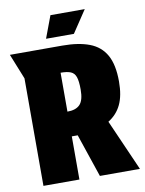

<svg xmlns="http://www.w3.org/2000/svg" viewBox="-96 -958 775 1025"><g transform="rotate(-10 291.5 -445.5)"><path d="M284 -720Q372 -720 431 -697.5Q490 -675 519.5 -622.5Q549 -570 549 -479Q549 -403 526 -354.5Q503 -306 456 -277L578 0H361L282 -234H250V0H55V-583L0 -720ZM250 -368Q296 -368 318 -391Q340 -414 340 -472Q340 -518 332 -540.5Q324 -563 304.5 -571Q285 -579 250 -579ZM250 -891H436L356 -771H205Z"/></g></svg>

Font: Protest Strike
Style: Regular
Weight: 400
Designer: Octavio Pardo
Foundry: Ashler Design
Version: Version 2.005; ttfautohint (v1.8.4.7-5d5b)